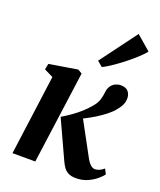

<svg xmlns="http://www.w3.org/2000/svg" viewBox="-156 -950 878 1056"><g transform="rotate(20 282.5 -422.0)"><path d="M42.5 0 105.5 -468.5 53 -494.5 60 -529 225.5 -556 250 -541.5 176 0ZM416.5 10Q388.5 10 371.2 0.8Q354 -8.5 343.8 -23.2Q333.5 -38 326 -54.5L223 -278.5Q252.5 -296 277.5 -313.8Q302.5 -331.5 324.5 -351Q346.5 -370.5 365.5 -392.5Q390 -420 397.2 -443.8Q404.5 -467.5 406 -487.5Q408.5 -511.5 419.2 -526.5Q430 -541.5 445 -548.2Q460 -555 475 -555Q505.5 -555 519 -539Q532.5 -523 533 -501Q533.5 -477.5 523.8 -458.5Q514 -439.5 500.5 -424Q484 -403.5 458.8 -383.8Q433.5 -364 404.8 -346.5Q376 -329 348.2 -315Q320.5 -301 298.5 -291.5L328.5 -336L446.5 -118.5Q458.5 -96 471.8 -84Q485 -72 498.5 -72Q508 -72 522 -77.2Q536 -82.5 550 -95L565 -65.5Q555.5 -52.5 534.8 -34.8Q514 -17 483.8 -3.5Q453.5 10 416.5 10ZM311 -639 470.5 -853.5 554.5 -781Q546.5 -769.5 528.2 -751.8Q510 -734 485.8 -713.5Q461.5 -693 435.2 -673.2Q409 -653.5 384.5 -637.5Q360 -621.5 342 -613Z"/></g></svg>

Font: Merriweather 48pt
Style: Bold Italic
Weight: 700
Italic angle: -7.8°
Version: Version 2.101